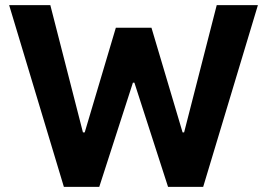

<svg xmlns="http://www.w3.org/2000/svg" viewBox="-20 -727 1039 747"><path d="M15.6 -707H175.8L302.7 -211.9H309.6L430.7 -619.1H569.3L690.4 -211.9H696.3L823.2 -707H983.4L770.5 0H633.8L502.9 -405.3H497.1L366.2 0H228.5Z"/></svg>

Font: Pretendard GOV
Style: Bold
Weight: 700
Designer: Base glyphs from Inter by Rasmus Andersson; Hangeul glyphs from Noto Sans CJK(Source Han Sans) by Jang Soo-young and Kan
Foundry: Kil Hyung-jin
Version: Version 1.309